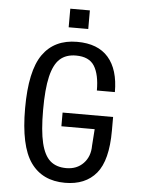

<svg xmlns="http://www.w3.org/2000/svg" viewBox="-59 -921 718 977"><g transform="rotate(5 300.0 -432.5)"><path d="M431 -190 437 -275H267V-345H525V-275Q525 -123 469.5 -56.5Q414 10 310 10Q194 10 134.5 -74Q75 -158 75 -350Q75 -542 134.5 -626Q194 -710 310 -710Q416 -710 469.5 -648.5Q523 -587 523 -472H431Q431 -554 404 -597Q377 -640 310 -640Q259 -640 228 -612Q197 -584 182 -520.5Q167 -457 167 -350Q167 -243 182 -181Q197 -119 228 -92Q259 -65 310 -65Q364 -65 397.5 -100Q431 -135 431 -190ZM260 -875H360V-780H260Z"/></g></svg>

Font: Sligoil Micro
Style: Regular
Weight: 400
Designer: Ariel Martín Pérez
Foundry: Igor Stepanchenko
Version: Version 1.001